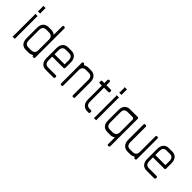

<svg xmlns="http://www.w3.org/2000/svg" viewBox="82 -1048 1780 1780"><g transform="rotate(45 972.0 -158.0)"><path d="M64 -332H36Q34 -332 35.5 -337Q37 -342 37 -346V-391Q37 -396 35.5 -400Q34 -404 36 -404H64Q66 -404 65.5 -400Q65 -396 65 -391V-346Q65 -342 65.5 -337Q66 -332 64 -332ZM64 0H36Q34 0 35.5 -4.5Q37 -9 37 -13V-286Q37 -291 35.5 -295Q34 -299 36 -299H64Q66 -299 65.5 -295Q65 -291 65 -286V-13Q65 -9 65.5 -4.5Q66 0 64 0Z M310 0H304Q299 0 297 -2Q295 -4 291 -14Q277 -6 267 -3Q257 0 246 0H210Q176 0 157 -21Q138 -42 138 -84V-215Q138 -256 157 -277.5Q176 -299 210 -299H246Q257 -299 267 -296Q277 -293 294 -283V-392Q294 -405 304 -405H310Q322 -405 322 -392V-13Q322 0 310 0ZM294 -217Q294 -267 245 -267H210Q166 -267 166 -215V-85Q166 -33 210 -33H245Q294 -33 294 -81Z M576 -129H427V-83Q427 -31 471 -31H572Q584 -31 584 -19V-12Q584 -6 580 -3Q576 0 572 0H471Q437 0 418 -22Q399 -44 399 -82V-212Q399 -250 418 -272Q437 -294 471 -294H514Q549 -294 568 -272Q587 -250 587 -212V-143Q587 -129 576 -129ZM559 -212Q559 -263 514 -263H471Q427 -263 427 -212V-160H559Z M833 0H826Q816 0 816 -13V-212Q816 -263 772 -263H736Q689 -263 689 -214V-13Q689 0 678 0H671Q661 0 661 -13V-282Q661 -287 663.5 -290.5Q666 -294 671 -294H678Q681 -294 683.5 -291.5Q686 -289 691 -281Q714 -294 736 -294H772Q805 -294 825 -272Q845 -250 845 -212V-13Q845 0 833 0Z M1032 0H1015Q982 0 962 -22Q942 -44 942 -82V-265H914Q904 -265 904 -277V-284Q904 -297 914 -297H942V-336Q942 -341 945 -345.5Q948 -350 953 -350H960Q965 -350 967.5 -345.5Q970 -341 970 -336V-297H1027Q1038 -297 1038 -284V-277Q1038 -270 1034.5 -267.5Q1031 -265 1027 -265H970V-82Q970 -32 1015 -32H1032Q1043 -32 1043 -20V-12Q1043 -5 1039.5 -2.5Q1036 0 1032 0Z M1131 -332H1103Q1101 -332 1102.5 -337Q1104 -342 1104 -346V-391Q1104 -396 1102.5 -400Q1101 -404 1103 -404H1131Q1133 -404 1132.5 -400Q1132 -396 1132 -391V-346Q1132 -342 1132.5 -337Q1133 -332 1131 -332ZM1131 0H1103Q1101 0 1102.5 -4.5Q1104 -9 1104 -13V-286Q1104 -291 1102.5 -295Q1101 -299 1103 -299H1131Q1133 -299 1132.5 -295Q1132 -291 1132 -286V-13Q1132 -9 1132.5 -4.5Q1133 0 1131 0Z M1383 89H1376Q1367 89 1367 76V-10Q1357 -5 1351 -2Q1345 1 1340 2.5Q1335 4 1330 4Q1325 4 1317 4H1283Q1249 4 1230 -16.5Q1211 -37 1211 -79V-211Q1211 -252 1230 -273Q1249 -294 1283 -294H1383Q1395 -294 1395 -282V76Q1395 81 1392 85Q1389 89 1383 89ZM1367 -246Q1360 -262 1344 -260H1283Q1239 -260 1239 -211V-80Q1239 -29 1283 -29H1317Q1367 -29 1367 -80Z M1643 0H1637Q1630 0 1624 -13Q1611 -6 1600.5 -3Q1590 0 1578 0H1543Q1510 0 1490 -22Q1470 -44 1470 -82V-282Q1470 -294 1481 -294H1489Q1494 -294 1497 -290.5Q1500 -287 1500 -282V-83Q1500 -31 1543 -31H1578Q1626 -31 1626 -80V-282Q1626 -294 1637 -294H1643Q1648 -294 1651 -290.5Q1654 -287 1654 -282V-13Q1654 0 1643 0Z M1897 -129H1748V-83Q1748 -31 1792 -31H1893Q1905 -31 1905 -19V-12Q1905 -6 1901 -3Q1897 0 1893 0H1792Q1758 0 1739 -22Q1720 -44 1720 -82V-212Q1720 -250 1739 -272Q1758 -294 1792 -294H1835Q1870 -294 1889 -272Q1908 -250 1908 -212V-143Q1908 -129 1897 -129ZM1880 -212Q1880 -263 1835 -263H1792Q1748 -263 1748 -212V-160H1880Z"/></g></svg>

Font: Chathura
Style: Regular
Weight: 400
Designer: Appaji Ambarisha Darbha
Foundry: Aditya Fonts
Version: Version 1.001 2016